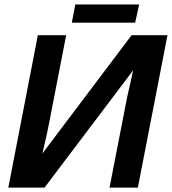

<svg xmlns="http://www.w3.org/2000/svg" viewBox="-20 -847 776 867"><path d="M581.5 -529.8 181.2 0H17.6L150.9 -688H278.8L201.2 -288.1Q195.8 -259.8 188.2 -226.1Q180.7 -192.4 171.4 -153.8L574.2 -688H736.3L602.5 0H474.6L553.7 -405.8ZM608.4 -826.7 590.3 -744.6H304.2L320.3 -826.7Z"/></svg>

Font: Arimo
Style: Italic
Weight: 400
Italic angle: -12°
Designer: Steve Matteson
Foundry: Monotype Imaging Inc.
Version: Version 1.33